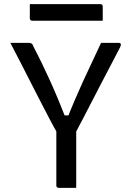

<svg xmlns="http://www.w3.org/2000/svg" viewBox="-20 -907 640 927"><path d="M348 0Q334 0 320 0Q306 0 292 0Q278 0 263 0Q260 0 257.5 -1.5Q255 -3 253.5 -5Q252 -7 252 -11Q252 -85 252 -161.5Q252 -238 252 -312H348Q348 -278 348 -242Q348 -206 348 -170Q348 -134 348 -100Q348 -74 348 -49Q348 -24 348 0ZM30 -700Q53 -700 75.5 -700Q98 -700 119 -700Q125 -700 129 -698.5Q133 -697 136 -693.5Q139 -690 141 -683Q165 -637 185 -595.5Q205 -554 224 -512Q243 -470 263.5 -420.5Q284 -371 308 -310L269 -350H333L294 -308Q319 -372 339 -419Q359 -466 378 -507.5Q397 -549 418.5 -594.5Q440 -640 468 -700Q491 -700 513 -700Q535 -700 556 -700Q561 -700 563 -695Q565 -690 560 -679Q539 -638 517 -596.5Q495 -555 473 -512.5Q451 -470 429 -427.5Q407 -385 384.5 -341.5Q362 -298 339 -255Q312 -255 296 -255.5Q280 -256 272.5 -256.5Q265 -257 261.5 -259Q258 -261 257 -264Q241 -291 221 -329.5Q201 -368 177 -414Q153 -460 128 -509.5Q103 -559 78 -607.5Q53 -656 30 -700ZM124 -887H465Q470 -887 473 -884Q476 -881 476 -876Q476 -859 476 -842Q476 -825 476 -807H135Q132 -807 129.5 -808.5Q127 -810 125.5 -812.5Q124 -815 124 -818Q124 -836 124 -853Q124 -870 124 -887Z"/></svg>

Font: RecMonoLinear Nerd Font Mono
Style: Regular
Weight: 400
Monospace: yes
Version: Version 1.085; ttfautohint (v1.8.4.7-5d5b);Nerd Fonts 3.2.1